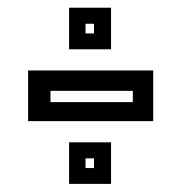

<svg xmlns="http://www.w3.org/2000/svg" viewBox="-20 -544 458 485"><path d="M51 -238V-366H367V-238ZM107.5 -286H315.5V-314.5H107.5ZM154.5 -79.5V-184.5H260.5V-79.5ZM196 -119.5H217.5V-144H196ZM154.5 -419.5V-524.5H260.5V-419.5ZM196 -459.5H217.5V-484H196Z"/></svg>

Font: Tourney Thin SemiBold
Style: Regular
Weight: 600
Version: Version 1.015